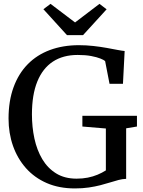

<svg xmlns="http://www.w3.org/2000/svg" viewBox="-20 -992 762 1022"><path d="M378.5 11Q294.5 11 229 -17.5Q163.5 -46 118.2 -97Q73 -148 49.2 -215.5Q25.5 -283 25.5 -361Q25.5 -454.5 52 -527.2Q78.5 -600 127.5 -650Q176.5 -700 245.8 -725.8Q315 -751.5 400 -751.5Q439.5 -751.5 477.2 -747.2Q515 -743 548 -737Q581 -731 605.8 -726.2Q630.5 -721.5 643.5 -720.5L634.5 -546H563L539.5 -667Q533 -673 514.2 -680.5Q495.5 -688 465.2 -693.8Q435 -699.5 393.5 -699.5Q315.5 -699.5 261.2 -663.8Q207 -628 178.5 -557.8Q150 -487.5 150 -383Q150 -316 163.2 -254.5Q176.5 -193 205 -145Q233.5 -97 278.8 -69Q324 -41 387.5 -41Q419.5 -41 447.2 -46.5Q475 -52 499 -62Q523 -72 543.5 -85V-308L418.5 -318.5V-375.5H709V-318.5L651.5 -309V-40Q632 -39.5 611.2 -34Q590.5 -28.5 566.5 -21Q542.5 -13.5 514.5 -6.2Q486.5 1 452.8 6Q419 11 378.5 11ZM336.5 -805 211 -943 249 -971.5 379.5 -872.5 509.5 -971.5 547.5 -942.5 422 -805Z"/></svg>

Font: Merriweather 24pt
Style: Regular
Weight: 400
Designer: Eben Sorkin
Foundry: Eben Sorkin
Version: Version 2.100